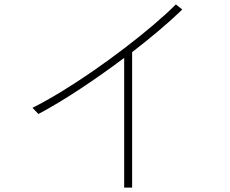

<svg xmlns="http://www.w3.org/2000/svg" viewBox="-20 -810 1040 869"><path d="M805 -767Q761 -724 702.5 -674.5Q644 -625 578 -574V39H542V-548Q445 -475 343.5 -408Q242 -341 154 -294L127 -322Q187 -352 257.5 -395Q328 -438 401 -488.5Q474 -539 544 -592.5Q614 -646 673.5 -696.5Q733 -747 776 -790Z"/></svg>

Font: Zen Kaku Gothic Antique Light
Style: Regular
Weight: 300
Designer: Yoshimichi Ohira
Foundry: Positype
Version: Version 1.001